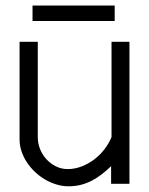

<svg xmlns="http://www.w3.org/2000/svg" viewBox="-20 -651 529 680"><path d="M438.5 -502.9H375V-165.5Q365.7 -143.1 349.9 -122.3Q334 -101.6 313.5 -86.2Q293 -70.8 269 -61.5Q245.1 -52.2 219.7 -52.2Q197.3 -52.2 178 -61.8Q158.7 -71.3 144.3 -87.2Q129.9 -103 121.8 -123.3Q113.8 -143.6 113.8 -165.5V-502.9H49.3V-157.2Q49.3 -135.7 56.2 -115.2Q63 -94.7 75.2 -76.2Q87.4 -57.6 104 -42Q120.6 -26.4 139.9 -15.1Q159.2 -3.9 180.2 2.4Q201.2 8.8 222.2 8.8Q245.6 8.8 266.1 3.7Q286.6 -1.5 304.9 -11Q323.2 -20.5 340.3 -33.7Q357.4 -46.9 373.5 -62.5V0H438.5ZM386.2 -631.3H95.2V-576.7H386.2Z"/></svg>

Font: Saysettha
Style: Regular
Weight: 400
Designer: John M. Durdin
Foundry: Lao Script for Windows
Version: Version 2.201